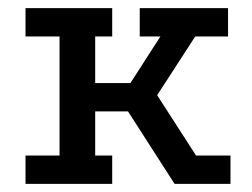

<svg xmlns="http://www.w3.org/2000/svg" viewBox="-20 -454 623 474"><path d="M43 -434H257V-364H215V-249H302L376 -364H325V-434H543V-364H462L368 -219L464 -70H549V0H411L296 -179H215V-70H257V0H43V-70H127V-364H43Z"/></svg>

Font: Podkova Medium
Style: Regular
Weight: 500
Designer: Ilya Yudin
Foundry: Cyreal (www.cyreal.org)
Version: Version 2.103